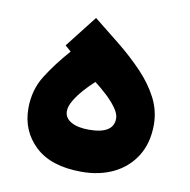

<svg xmlns="http://www.w3.org/2000/svg" viewBox="-63 -565 617 625"><g transform="rotate(10 245.5 -252.5)"><path d="M143.1 -381.3 123.5 -398.4 205.6 -503.4Q249.5 -468.8 293 -433.6Q336.4 -398.4 372.3 -360.8Q408.2 -323.2 429.7 -281.7Q451.2 -240.2 451.2 -193.4Q451.2 -133.8 424.8 -90.8Q398.4 -47.9 352.1 -24.9Q305.7 -2 245.6 -2Q144.5 -2 92 -51.5Q39.6 -101.1 39.6 -175.8Q39.6 -236.8 69.6 -284.4Q99.6 -332 143.1 -381.3ZM326.7 -192.4Q326.7 -208 312.7 -227.3Q298.8 -246.6 278.6 -265.1Q258.3 -283.7 239.7 -297.9Q222.7 -282.7 205.3 -263.2Q188 -243.7 176.3 -224.1Q164.6 -204.6 164.6 -188.5Q164.6 -166 186.3 -153.6Q208 -141.1 245.1 -141.1Q326.7 -141.1 326.7 -192.4Z"/></g></svg>

Font: Vazirmatn UI NL ExtraBold
Style: Regular
Weight: 800
Designer: Saber Rastikerdar
Foundry: Saber Rastikerdar
Version: Version 33.003